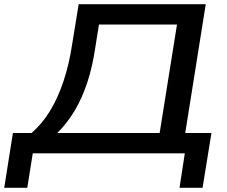

<svg xmlns="http://www.w3.org/2000/svg" viewBox="-61 -725 1074 908"><path d="M-41 163 0 -96H88Q138 -139 175 -199.5Q212 -260 239 -340Q266 -420 281 -520L311 -705H912L815 -96H939L897 163H788L813 0H94L68 163ZM210 -96H694L776 -609H407L391 -509Q377 -411 352 -335.5Q327 -260 292 -201.5Q257 -143 210 -96Z"/></svg>

Font: Nunito Sans 10pt Expanded SemiBold
Style: Italic
Weight: 600
Width: 7
Italic angle: -9°
Designer: Vernon Adams
Foundry: Vernon Adams
Version: Version 3.101;gftools[0.9.27]